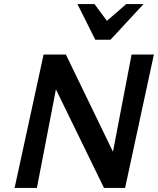

<svg xmlns="http://www.w3.org/2000/svg" viewBox="-20 -927 781 947"><path d="M52 0 195 -658H289L162 0ZM546 0H493L213 -574L234 -658H305L569 -113ZM739 -658 597 0H503L629 -658ZM450 -731 484 -804 603 -907H688L525 -731ZM450 -731 362 -907H446L521 -806L525 -731Z"/></svg>

Font: Ysabeau
Style: Bold Italic
Weight: 700
Italic angle: -12°
Designer: Christian Thalmann (Catharsis Fonts)
Version: Version 2.002